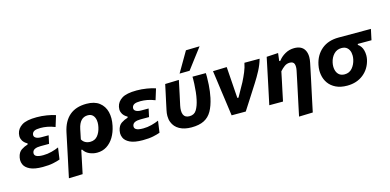

<svg xmlns="http://www.w3.org/2000/svg" viewBox="-85 -1305 4105 2019"><g transform="rotate(-15 1967.5 -295.5)"><path d="M227.5 11Q137.5 11 88.8 -12.8Q40 -36.5 24.5 -73.5Q14.5 -97 14.5 -121.5Q14.5 -135.5 17.5 -149.5Q28.5 -203.5 62.5 -226Q96.5 -248.5 133.5 -259L136 -270.5Q119.5 -278.5 102.5 -294.5Q85.5 -310.5 77 -335.5Q72 -349.5 72 -366Q72 -379 75 -393.5Q86.5 -447 137.2 -479.2Q188 -511.5 299 -511.5Q352.5 -511.5 408.2 -502.5Q464 -493.5 502 -480L465 -360.5Q419 -378.5 381.5 -385.2Q344 -392 308.5 -392Q263.5 -392 242.2 -381.5Q221 -371 216 -348.5Q215 -343.5 215 -338.5Q215 -321 231 -310Q251.5 -295.5 292 -295.5H372L353 -207H260.5Q222.5 -207 199 -196.5Q175.5 -186 170.5 -162.5Q169.5 -157 169.5 -152Q169.5 -133 186.5 -122Q208 -107.5 264 -107.5Q310 -107.5 355.8 -119.5Q401.5 -131.5 434.5 -146.5L416.5 -19.5Q387.5 -8.5 341.2 1.2Q295 11 227.5 11Z M461 196.5Q472.5 143 483.5 90.5Q494.5 38 508 -24L561.5 -278Q586 -393.5 655.5 -453Q725 -512.5 840.5 -512.5Q927.5 -512.5 979.2 -473Q1031 -433.5 1048 -366.5Q1056 -333.5 1056 -297.5Q1056 -259 1047 -217Q1033 -149.5 1001.8 -97.5Q970.5 -45.5 924.2 -16Q878 13.5 819 13.5Q774 13.5 734 -5Q694 -23.5 673.5 -58.5H664L655 -16Q643.5 40 633 89.5Q622.5 138.5 611.5 192ZM778 -115.5Q828.5 -115.5 858.2 -151.2Q888 -187 899.5 -242.5Q905 -268 905 -291Q905 -304.5 903 -317Q897.5 -351 877.8 -371.5Q858 -392 823 -392Q735 -392 710 -273L688 -166Q701.5 -140.5 725.2 -128Q749 -115.5 778 -115.5Z M1316 11Q1226 11 1177.2 -12.8Q1128.5 -36.5 1113 -73.5Q1103 -97 1103 -121.5Q1103 -135.5 1106 -149.5Q1117 -203.5 1151 -226Q1185 -248.5 1222 -259L1224.5 -270.5Q1208 -278.5 1191 -294.5Q1174 -310.5 1165.5 -335.5Q1160.5 -349.5 1160.5 -366Q1160.5 -379 1163.5 -393.5Q1175 -447 1225.8 -479.2Q1276.5 -511.5 1387.5 -511.5Q1441 -511.5 1496.8 -502.5Q1552.5 -493.5 1590.5 -480L1553.5 -360.5Q1507.5 -378.5 1470 -385.2Q1432.5 -392 1397 -392Q1352 -392 1330.8 -381.5Q1309.5 -371 1304.5 -348.5Q1303.5 -343.5 1303.5 -338.5Q1303.5 -321 1319.5 -310Q1340 -295.5 1380.5 -295.5H1460.5L1441.5 -207H1349Q1311 -207 1287.5 -196.5Q1264 -186 1259 -162.5Q1258 -157 1258 -152Q1258 -133 1275 -122Q1296.5 -107.5 1352.5 -107.5Q1398.5 -107.5 1444.2 -119.5Q1490 -131.5 1523 -146.5L1505 -19.5Q1476 -8.5 1429.8 1.2Q1383.5 11 1316 11Z M1846.5 13.5Q1769 13.5 1716.2 -15.8Q1663.5 -45 1642.5 -100Q1630.5 -130.5 1630.5 -168Q1630.5 -197.5 1638 -231Q1642.5 -252.5 1646.5 -271Q1650.5 -289.5 1654.5 -308.5Q1667 -366 1676.5 -409.8Q1686 -453.5 1695.5 -499L1845.5 -503.5Q1828.5 -423 1814 -354.5Q1799 -286 1789 -239Q1783 -210 1783 -187Q1783 -160 1791.5 -141Q1807.5 -105.5 1856 -105.5Q1908 -105.5 1933.2 -147.2Q1958.5 -189 1972 -254Q1980 -290 1984.8 -334.2Q1989.5 -378.5 1991.5 -422Q1993 -450.5 1993 -475.5Q1993 -487.5 1992.5 -499H2138Q2139 -480 2139 -458.5Q2139 -420 2136 -373.5Q2131.5 -300.5 2117.5 -234.5Q2099.5 -151 2068.2 -96Q2037 -41 1983.8 -13.8Q1930.5 13.5 1846.5 13.5ZM1870 -565.5Q1902.5 -621 1934.5 -676Q1966 -730.5 1998 -785L2147.5 -788.5Q2104 -731.5 2062 -676.2Q2020 -621 1979.5 -567Z M2285 0Q2279 -46 2272 -95Q2265 -144 2259 -189L2246.5 -277.5Q2239 -332.5 2231.5 -388.5Q2223.5 -444.5 2216 -499L2366.5 -503.5Q2370.5 -446.5 2375.5 -374.8Q2380.5 -303 2385 -237L2390.5 -161H2403L2484.5 -307Q2510 -357.5 2529.2 -403.8Q2548.5 -450 2558 -499H2723.5Q2706 -437.5 2674.8 -378Q2643.5 -318.5 2608 -263.5Q2565 -196 2522.5 -129.8Q2480 -63.5 2439 0Z M2966.5 196.5Q2977.5 143.5 2990 85Q3002.5 26 3016 -37.5Q3028.5 -97.5 3041.5 -157.5Q3054 -217.5 3066.5 -277Q3071 -299 3071 -316.5Q3071 -335.5 3066 -349.5Q3055.5 -376.5 3017.5 -376.5Q2985.5 -376.5 2959.8 -358Q2934 -339.5 2910 -312L2888.5 -208.5Q2876.5 -152 2866 -103Q2855.5 -53.5 2844.5 0H2695Q2706.5 -53.5 2717.2 -104Q2728 -154.5 2741 -216L2751.5 -266Q2762.5 -319.5 2775 -378Q2787.5 -436.5 2800.5 -499L2926.5 -506.5L2916 -421.5H2928.5Q2956.5 -460 3002.5 -486.2Q3048.5 -512.5 3102 -512.5Q3181.5 -512.5 3213 -460Q3232.5 -427.5 3232.5 -381Q3232.5 -353 3225.5 -320Q3215 -270 3206 -227Q3196.5 -183.5 3188.5 -144L3172 -67Q3156.5 5 3143.5 66.5Q3130.5 128 3117 192Z M3541.5 13.5Q3470 13.5 3419.8 -10.8Q3369.5 -35 3340 -76.2Q3310.5 -117.5 3302 -169.5Q3298 -192 3298 -215.5Q3298 -245.5 3304.5 -276.5Q3325.5 -378.5 3397.5 -438.8Q3469.5 -499 3583.5 -499H3935L3910 -382H3761L3758.5 -372Q3796.5 -346.5 3809.5 -298Q3816.5 -271 3816.5 -243.5Q3816.5 -221.5 3812 -199.5Q3791 -102.5 3718.8 -44.5Q3646.5 13.5 3541.5 13.5ZM3546 -108.5Q3597 -108.5 3629 -145.5Q3661 -182.5 3672.5 -236Q3677 -257.5 3677 -277.5Q3677 -293.5 3674 -309Q3667 -343 3644.5 -363.8Q3622 -384.5 3583.5 -384.5Q3533 -384.5 3499.5 -349.5Q3466 -314.5 3454.5 -260.5Q3450 -239 3450 -219Q3450 -201.5 3453.5 -185.5Q3460.5 -151 3483.5 -129.8Q3506.5 -108.5 3546 -108.5Z"/></g></svg>

Font: Heraclito
Style: Bold Italic
Weight: 700
Italic angle: -12°
Designer: Kostas Bartsokas (font) & Cristiano Sobral (main changes)
Foundry: Kostas Bartsokas (font) & Cristiano Sobral (main changes)
Version: Version 1.00;July 8, 2020;FontCreator 13.0.0.2655 64-bit